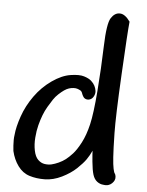

<svg xmlns="http://www.w3.org/2000/svg" viewBox="-55 -820 664 868"><g transform="rotate(5 277.5 -386.5)"><path d="M414.1 -751Q430.2 -775.9 452.6 -775.9H453.6Q477.1 -775.9 500.5 -742.7Q495.6 -697.8 485.4 -503.2Q475.1 -308.6 476.6 -234.9Q478 -161.1 480.5 -126Q482.9 -90.8 486.6 -74Q490.2 -57.1 493.7 -53.2Q497.1 -49.3 498.3 -40Q499.5 -30.8 496.1 -22.9Q492.7 -15.1 485.4 -8.3Q478 -1.5 469.7 1Q465.3 2.9 454.6 2.9Q450.2 2.9 446.3 2Q431.2 1 418 -9Q404.8 -19 398.4 -39.1Q392.1 -59.1 388.4 -97.7Q384.8 -136.2 384.8 -147Q375 -125.5 361.8 -106.4Q348.6 -87.4 322.5 -62.7Q296.4 -38.1 257.6 -19Q218.8 0 180.4 0.5Q142.1 1 110.6 -9Q79.1 -19 58.1 -47.9Q37.1 -76.7 28.3 -114.7Q25.4 -139.2 25.4 -164.6Q25.4 -175.3 27.3 -188Q30.3 -223.6 47.4 -272.9Q64.5 -322.3 96.7 -367.2Q128.9 -412.1 172.6 -442.6Q216.3 -473.1 255.9 -479.2Q295.4 -485.4 317.4 -478.5Q339.4 -471.7 350.6 -461.4Q361.8 -451.2 367.2 -440.4Q372.6 -429.7 374.3 -418.2Q376 -406.7 370.4 -394.8Q364.7 -382.8 355.2 -378.4Q345.7 -374 336.7 -376.2Q327.6 -378.4 322.5 -386Q317.4 -393.6 314.7 -402.1Q312 -410.6 305.2 -414.3Q298.3 -418 291.3 -420.2Q284.2 -422.4 274.2 -421.9Q264.2 -421.4 253.9 -418.2Q243.7 -415 232.4 -407.2Q221.2 -399.4 208.3 -387.5Q195.3 -375.5 185.5 -360.8Q175.8 -346.2 164.6 -327.1Q153.3 -308.1 145.3 -287.1Q137.2 -266.1 130.6 -240.7Q124 -215.3 121.6 -183.8Q119.1 -152.3 124.8 -124.8Q130.4 -97.2 144 -84Q157.7 -70.8 174.1 -68.4Q190.4 -65.9 205.3 -69.3Q220.2 -72.8 237.3 -80.6Q254.4 -88.4 268.1 -98.9Q281.7 -109.4 298.3 -127.4Q314.9 -145.5 333.3 -180.4Q351.6 -215.3 363.3 -265.1Q375 -314.9 383.1 -417.5Q391.1 -520 394.3 -622.8Q397.5 -725.6 414.1 -751Z"/></g></svg>

Font: Myanmar Kalay
Style: Regular
Weight: 400
Designer: Khon Soe Zaw Thu
Foundry: PaOh Unicode khonsoezawthu@gmail.com and @hotmail.com
Version: Version 1.20 December 6, 2016